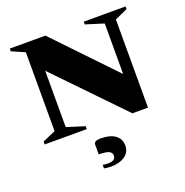

<svg xmlns="http://www.w3.org/2000/svg" viewBox="-140 -687 1016 1054"><g transform="rotate(-20 368.0 -160.5)"><path d="M30 0V-17L106 -50V-511L30 -544V-560H238L567 -216V-511L462 -544V-560H706V-544L632 -511V4H541L171 -379V-50L276 -17V0ZM332 239Q322 239 310.5 238Q299 237 291 235V214Q299 216 308 216.5Q317 217 322 217Q366 217 366 187Q366 168 347.5 160.5Q329 153 290 153V95Q290 86 298.5 80Q307 74 330 74Q385 74 414.5 96Q444 118 444 156Q444 196 412.5 217.5Q381 239 332 239Z"/></g></svg>

Font: Spectral SC ExtraBold
Style: Regular
Weight: 800
Designer: Jean-Baptiste Levee
Foundry: Production Type
Version: Version 2.001